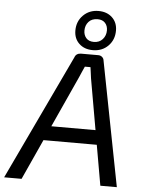

<svg xmlns="http://www.w3.org/2000/svg" viewBox="-91 -972 770 1020"><g transform="rotate(5 294.5 -462.0)"><path d="M412 -690Q424 -690 432.5 -682.5Q441 -675 442 -664L571 0H483L384 -564Q382 -579 380 -594Q378 -609 376 -623H346Q340 -610 333 -594Q326 -578 320 -564L63 0H-30L286 -667Q290 -679 299 -684.5Q308 -690 320 -690ZM486 -292 476 -215H126L136 -292ZM393 -924Q438 -924 466 -897.5Q494 -871 494 -828Q494 -779 462 -746.5Q430 -714 380 -714Q335 -714 307 -740.5Q279 -767 279 -810Q279 -859 311.5 -891.5Q344 -924 393 -924ZM392 -880Q361 -880 344 -861Q327 -842 327 -814Q327 -790 341 -774Q355 -758 382 -758Q411 -758 428.5 -777.5Q446 -797 446 -825Q446 -849 432 -864.5Q418 -880 392 -880Z"/></g></svg>

Font: Exo 2
Style: Italic
Weight: 400
Italic angle: -8°
Designer: Natanael Gama
Foundry: Natanael Gama
Version: Version 2.010